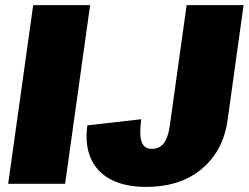

<svg xmlns="http://www.w3.org/2000/svg" viewBox="-20 -720 974 752"><path d="M333 -700 235 0H12L110 -700ZM553 12Q470 12 415 -16.5Q360 -45 336 -99Q312 -153 322 -229L533 -253Q525 -190 535 -163.5Q545 -137 574 -137Q604 -137 620.5 -157.5Q637 -178 644 -220L711 -700H934L872 -254Q861 -170 818.5 -110.5Q776 -51 709 -19.5Q642 12 553 12Z"/></svg>

Font: Pathway Extreme Condensed Black
Style: Italic
Weight: 900
Width: 3
Italic angle: -8°
Version: Version 1.001;gftools[0.9.26]